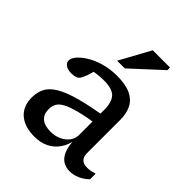

<svg xmlns="http://www.w3.org/2000/svg" viewBox="-204 -835 963 963"><g transform="rotate(45 278.0 -353.0)"><path d="M413 -315.5 397.5 -257Q318.5 -245.5 270.8 -233.2Q223 -221 198 -207Q173 -193 164.5 -176.2Q156 -159.5 156 -138Q156 -102 178 -83.5Q200 -65 242.5 -65Q274 -65 299.8 -77Q325.5 -89 340.5 -109.2Q355.5 -129.5 355.5 -154.5V-335Q355.5 -387 332.8 -411.8Q310 -436.5 251.5 -436.5Q223.5 -436.5 199.5 -433.2Q175.5 -430 154 -424L189 -457Q185 -438 181 -422.8Q177 -407.5 172.5 -395.2Q168 -383 162.5 -372Q154 -355 140.8 -350.2Q127.5 -345.5 109.5 -345.5Q82.5 -345.5 68.2 -356.2Q54 -367 54 -382Q54 -399 71.2 -419Q88.5 -439 119 -457.5Q149.5 -476 191 -487.8Q232.5 -499.5 281 -499.5Q342.5 -499.5 379 -482Q415.5 -464.5 431.8 -432Q448 -399.5 448 -355V-120Q448 -101.5 454 -89.8Q460 -78 471.8 -72.5Q483.5 -67 500.5 -67Q512 -67 525 -69.5Q538 -72 551.5 -76V-36.5Q528.5 -14 501.8 -3Q475 8 451 8Q421.5 8 400.5 -6.2Q379.5 -20.5 368.2 -49.2Q357 -78 355.5 -122L359.5 -123.5Q353 -83 332.5 -53Q312 -23 279.2 -6.5Q246.5 10 203.5 10Q133 10 93.8 -24Q54.5 -58 54.5 -120.5Q54.5 -156.5 68.8 -185.2Q83 -214 121.2 -237.2Q159.5 -260.5 230 -279.5Q300.5 -298.5 413 -315.5ZM227 -553 316.5 -716.5H439V-698L281.5 -553Z"/></g></svg>

Font: Newsreader 9pt
Style: Regular
Weight: 400
Designer: Hugues Gentile
Foundry: Production Type
Version: Version 1.003